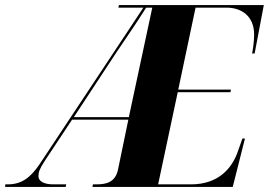

<svg xmlns="http://www.w3.org/2000/svg" viewBox="-76 -734 1056 754"><path d="M-56 0H182L184 -10H133C97 -10 75 -22 75 -42C75 -58 79 -70 99 -101L207 -264H428L387 -66C376 -19 343 -10 303 -10H289L287 0H838L886 -190H876L859 -142C836 -73 782 -10 674 -10H545L622 -372H829L831 -382H624L692 -704H814C871 -704 922 -672 922 -598C922 -568 916 -533 914 -524H924L960 -714H391L389 -704H487L78 -87C42 -35 8 -10 -46 -10H-55ZM214 -274 381 -528C423 -591 446 -622 498 -704H522L430 -274Z"/></svg>

Font: Noto Serif Display SemiCondensed ExtraBold
Style: Italic
Weight: 800
Width: 4
Italic angle: -12°
Designer: Monotype Design Team
Foundry: Monotype Imaging Inc.
Version: Version 2.009